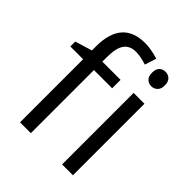

<svg xmlns="http://www.w3.org/2000/svg" viewBox="-212 -891 1016 1016"><g transform="rotate(45 296.0 -382.5)"><path d="M327.1 -472.2H190.9V0H109.9V-472.2H14.2V-508.8L109.9 -538.1V-567.9Q109.9 -765.1 282.2 -765.1Q324.7 -765.1 381.8 -748L360.8 -683.1Q314 -698.2 280.8 -698.2Q234.9 -698.2 212.9 -667.7Q190.9 -637.2 190.9 -569.8V-535.2H327.1ZM505.9 0H424.8V-535.2H505.9ZM418 -680.2Q418 -708 431.6 -720.9Q445.3 -733.9 465.8 -733.9Q485.4 -733.9 499.5 -720.7Q513.7 -707.5 513.7 -680.2Q513.7 -652.8 499.5 -639.4Q485.4 -626 465.8 -626Q445.3 -626 431.6 -639.4Q418 -652.8 418 -680.2Z"/></g></svg>

Font: f02724691
Style: Regular
Weight: 400
Foundry: Ascender Corporation
Version: Version 1.10